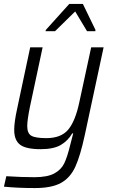

<svg xmlns="http://www.w3.org/2000/svg" viewBox="-22 -750 572 973"><path d="M-2 196 10 143Q88 148 152 148Q218 148 253 129Q288 110 303.5 78Q319 46 334 -16L349 -74H344Q322 -36 285.5 -15Q249 6 184 6Q110 6 80 -16.5Q50 -39 50 -92Q50 -130 64 -195L131 -510H194L130 -210Q116 -142 116 -111Q116 -74 137 -62Q158 -50 213 -50Q288 -50 324 -93.5Q360 -137 380 -232L440 -510H503L408 -67Q385 40 359.5 95.5Q334 151 287 177Q240 203 155 203Q68 203 -2 196ZM209 -592 210 -598 329 -730H398L462 -598L461 -592H419L359 -692L257 -592Z"/></svg>

Font: Saira Semi Condensed Light
Style: Italic
Weight: 300
Width: 4
Italic angle: -12°
Designer: Hector Gatti with collaboration of the Omnibus-Type team
Foundry: Omnibus-Type
Version: Version 1.001; ttfautohint (v1.8)